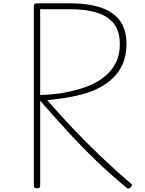

<svg xmlns="http://www.w3.org/2000/svg" viewBox="-20 -1116 871 1152"><path d="M202 14Q191 14 187 10Q183 6 183 -3V-1080Q183 -1088 188 -1092Q193 -1096 203 -1096H400Q513 -1096 587.5 -1070Q662 -1044 700.5 -990.5Q739 -937 739 -853Q739 -785 717.5 -735Q696 -685 659 -649Q622 -613 575 -589Q528 -565 474 -550.5Q420 -536 366.5 -528Q313 -520 264 -515Q337 -430 419.5 -343Q502 -256 589.5 -173Q677 -90 766 -14Q773 -9 771.5 -4Q770 1 763 9Q756 16 750 15.5Q744 15 738 9Q646 -66 556.5 -152.5Q467 -239 383 -330.5Q299 -422 221 -512V-3Q221 6 217.5 10Q214 14 202 14ZM221 -546Q263 -547 308.5 -552Q354 -557 400 -567Q446 -577 490 -592.5Q534 -608 571.5 -631Q609 -654 638 -685.5Q667 -717 683 -758Q699 -799 699 -853Q699 -924 666 -970Q633 -1016 566 -1038.5Q499 -1061 398 -1061H221Z"/></svg>

Font: Playwrite FR Moderne Thin
Style: Regular
Weight: 250
Version: Version 1.002